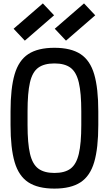

<svg xmlns="http://www.w3.org/2000/svg" viewBox="-20 -1095 640 1129"><path d="M300 14Q203 14 146.5 -23Q90 -60 66 -142Q42 -224 42 -360V-440Q42 -576 66 -658Q90 -740 146.5 -777Q203 -814 300 -814Q397 -814 453.5 -777Q510 -740 534 -658Q558 -576 558 -440V-360Q558 -224 534 -142Q510 -60 453.5 -23Q397 14 300 14ZM300 -78Q361 -78 395 -103.5Q429 -129 443.5 -190.5Q458 -252 458 -360V-440Q458 -548 443.5 -609.5Q429 -671 395 -696.5Q361 -722 300 -722Q239 -722 204.5 -696.5Q170 -671 156 -609.5Q142 -548 142 -440V-360Q142 -252 156.5 -190.5Q171 -129 205.5 -103.5Q240 -78 300 -78ZM368 -856 302 -926 474 -1075 540 -1005ZM126 -856 60 -926 232 -1075 298 -1005Z"/></svg>

Font: Victor Mono
Style: Bold
Weight: 700
Monospace: yes
Designer: Rune Bjørnerås
Version: Version 1.561;gftools[0.9.30]